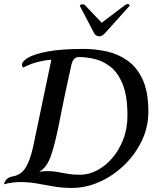

<svg xmlns="http://www.w3.org/2000/svg" viewBox="-57 -912 767 946"><path d="M357 -671Q411 -671 467 -659Q523 -647 570 -614.5Q617 -582 645.5 -521Q674 -460 674 -362Q674 -285 641 -217Q608 -149 553.5 -97Q499 -45 432.5 -15.5Q366 14 298 14Q249 14 206.5 6.5Q164 -1 124.5 -8Q85 -15 44 -15Q25 -15 4.5 -12.5Q-16 -10 -37 -4Q-37 -4 -35 -12Q-33 -20 -23 -30Q-13 -40 11 -44Q32 -48 50 -63Q68 -78 83 -112.5Q98 -147 110 -207L196 -618Q196 -618 177 -616Q158 -614 126.5 -606Q95 -598 57 -579Q57 -579 54.5 -582.5Q52 -586 51 -593Q51 -609 80 -627Q109 -645 176 -658Q243 -671 357 -671ZM339 -51Q379 -51 420 -72Q461 -93 495 -132Q529 -171 550 -224.5Q571 -278 571 -343Q571 -438 548 -495.5Q525 -553 488.5 -582Q452 -611 410.5 -621Q369 -631 332 -631Q317 -631 307.5 -620.5Q298 -610 293 -585Q258 -427 237 -318Q216 -209 195 -147.5Q174 -86 139 -68L138 -65Q151 -69 176 -69Q204 -69 227 -64.5Q250 -60 276.5 -55.5Q303 -51 339 -51ZM444 -800 555 -884Q564 -892 574 -892Q580 -892 582 -884L458 -746Q445 -733 432 -733Q418 -733 408 -746L336 -884Q336 -884 339.5 -887.5Q343 -891 350 -891Q353 -891 356.5 -890Q360 -889 364 -884Z"/></svg>

Font: Sedan
Style: Italic
Weight: 400
Italic angle: -13.8°
Designer: Sebastian Salazar
Foundry: Sebastian Salazar
Version: Version 1.100; ttfautohint (v1.8.4.7-5d5b)